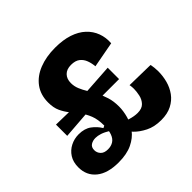

<svg xmlns="http://www.w3.org/2000/svg" viewBox="-168 -856 1050 1050"><g transform="rotate(-45 357.0 -330.5)"><path d="M188 14Q104 14 58.5 -23Q13 -60 13 -123Q13 -164 31 -192Q49 -220 78.5 -235Q108 -250 142 -250Q187 -250 215.5 -229Q244 -208 262 -178L276 -185L278 -141Q250 -158 230 -164.5Q210 -171 193 -171Q172 -171 156.5 -161Q141 -151 141 -128Q141 -108 155 -93Q169 -78 198 -78Q222 -78 239.5 -89Q257 -100 266 -124Q275 -148 275 -185Q275 -233 262 -265.5Q249 -298 230 -322.5Q211 -347 192 -370.5Q173 -394 160 -422Q147 -450 147 -491Q147 -550 177.5 -591.5Q208 -633 262 -654.5Q316 -676 386 -676Q447 -676 492 -661Q537 -646 566.5 -618.5Q596 -591 609.5 -554.5Q623 -518 620 -476L470 -448Q468 -473 459.5 -496Q451 -519 432.5 -533.5Q414 -548 381 -548Q347 -548 328.5 -529Q310 -510 310 -478Q310 -453 319.5 -430Q329 -407 343.5 -383.5Q358 -360 372 -333Q386 -306 396 -274Q406 -242 406 -201Q406 -167 395.5 -129Q385 -91 361 -59Q337 -27 294.5 -6.5Q252 14 188 14ZM92 -288V-375L274 -371L275 -302ZM517 15Q464 15 425.5 -4.5Q387 -24 363.5 -48.5Q340 -73 333 -88L321 -97L345 -132Q356 -128 369 -123Q382 -118 396.5 -113.5Q411 -109 425.5 -106.5Q440 -104 453 -104Q487 -104 504 -122Q521 -140 526.5 -165.5Q532 -191 532 -212Q532 -219 531.5 -224.5Q531 -230 530.5 -234.5Q530 -239 529 -243L688 -240Q691 -227 692.5 -213Q694 -199 694 -186Q694 -149 684.5 -113.5Q675 -78 654 -49Q633 -20 599 -2.5Q565 15 517 15ZM286 -307 284 -380 512 -395V-307Z"/></g></svg>

Font: Bricolage Grotesque 24pt ExtraBold
Style: Regular
Weight: 800
Designer: Mathieu Triay
Foundry: Atelier Triay
Version: Version 1.001;gftools[0.9.33.dev8+g029e19f]